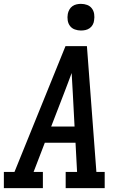

<svg xmlns="http://www.w3.org/2000/svg" viewBox="-29 -974 649 994"><path d="M-9 0V-84H46L310 -735H421L470 -84H513V0H311V-84H370L362 -235H203L145 -84H193V0ZM236 -319H357L348 -490Q346 -516 345 -542.5Q344 -569 342 -596Q332 -569 322 -542.5Q312 -516 302 -490ZM390 -816Q374 -816 358.5 -821.5Q343 -827 333.5 -839.5Q324 -852 321.5 -868.5Q319 -885 322 -902Q324 -913 330 -924Q336 -935 346 -942Q356 -949 367.5 -951.5Q379 -954 390 -954Q407 -954 422 -948.5Q437 -943 446.5 -930.5Q456 -918 458.5 -901.5Q461 -885 458 -868Q457 -857 451 -846Q445 -835 435 -828Q425 -821 413.5 -818.5Q402 -816 390 -816Z"/></svg>

Font: Iosevka Slab MdExObl
Style: Regular
Weight: 500
Width: 7
Italic angle: -9°
Monospace: yes
Designer: Belleve Invis
Foundry: Belleve Invis
Version: Version 11.1.1; ttfautohint (v1.8.3)